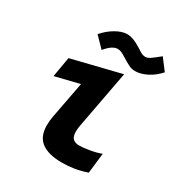

<svg xmlns="http://www.w3.org/2000/svg" viewBox="-177 -876 954 1012"><g transform="rotate(30 300.0 -370.5)"><path d="M178 -122.5Q178 -150 183.5 -178L225.5 -399.5L79 -363.5L100 -485L396.5 -558L331.5 -210.5Q327 -187.5 327 -170.5Q327 -138.5 340.8 -126.2Q354.5 -114 378.5 -114Q403 -114 441.8 -120.8Q480.5 -127.5 508.5 -138.5L494.5 -15.5Q450.5 -1 415.5 4.2Q380.5 9.5 343.5 9.5Q263.5 9.5 220.8 -21.5Q178 -52.5 178 -122.5ZM370.5 -625.5 361.5 -631Q337.5 -646 325.8 -651.5Q314 -657 301 -657Q286 -657 269 -646.5Q252 -636 229.5 -609.5L169.5 -671Q199.5 -706 237.2 -727.8Q275 -749.5 306.5 -749.5Q341 -749.5 388 -720L400 -712.5Q414.5 -702.5 424.8 -697.8Q435 -693 446 -693Q460 -693 474.8 -702.8Q489.5 -712.5 525.5 -742L577 -674Q547.5 -640 509.2 -620.5Q471 -601 438.5 -601Q419.5 -601 405 -607.2Q390.5 -613.5 370.5 -625.5Z"/></g></svg>

Font: JuliaMono ExtraBold
Style: Italic
Weight: 800
Italic angle: -9°
Monospace: yes
Designer: cormullion
Foundry: corm
Version: Version 0.057; ttfautohint (v1.8.4)